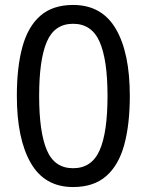

<svg xmlns="http://www.w3.org/2000/svg" viewBox="-20 -745 591 775"><path d="M275 10Q160 10 104 -87.5Q48 -185 48 -358Q48 -474 70.5 -556Q93 -638 143 -681.5Q193 -725 275 -725Q391 -725 447.5 -628.5Q504 -532 504 -358Q504 -243 481.5 -160.5Q459 -78 408.5 -34Q358 10 275 10ZM275 -66Q350 -66 382 -138Q414 -210 414 -358Q414 -504 382 -576.5Q350 -649 275 -649Q200 -649 169 -576.5Q138 -504 138 -358Q138 -212 169 -139Q200 -66 275 -66Z"/></svg>

Font: hexloriya05
Style: Book
Weight: 400
Designer: Jelle Bosma - Monotype Design Team
Foundry: Monotype Imaging Inc.
Version: Version 2.003